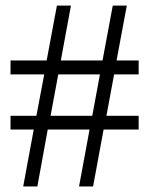

<svg xmlns="http://www.w3.org/2000/svg" viewBox="-20 -675 540 695"><path d="M481.9 -255.9V-206.1H355L316.9 0H266.1L304.2 -206.1H152.8L115.2 0H64L102.1 -206.1H18.1V-255.9H111.8L140.1 -405.8H18.1V-456.1H148.9L186 -654.8H236.8L200.2 -456.1H351.1L388.2 -654.8H439L401.9 -456.1H481.9V-405.8H393.1L365.2 -255.9ZM163.1 -255.9H314L341.8 -405.8H190.9Z"/></svg>

Font: Liberation Serif
Style: Regular
Weight: 400
Designer: Steve Matteson
Foundry: Ascender Corporation
Version: Version 2.1.5